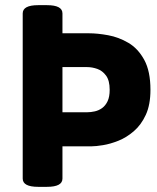

<svg xmlns="http://www.w3.org/2000/svg" viewBox="-20 -722 607 744"><path d="M162 -702Q222 -702 222 -670V-593H325Q358 -593 399 -585.5Q440 -578 477.5 -556Q515 -534 539 -490Q563 -446 563 -374Q563 -316 545 -277Q527 -238 498.5 -213.5Q470 -189 438.5 -176.5Q407 -164 379 -159.5Q351 -155 335 -155H222V-30Q222 2 162 2H128Q68 2 68 -30V-670Q68 -702 128 -702ZM318 -462H222V-287H318Q332 -287 347.5 -290.5Q363 -294 376 -303.5Q389 -313 397 -330Q405 -347 405 -374Q405 -410 391 -429Q377 -448 357 -455Q337 -462 318 -462Z"/></svg>

Font: Asap VF Beta
Style: Regular
Weight: 400
Designer: Pablo Cosgaya
Foundry: Pablo Cosgaya
Version: Version 1.007